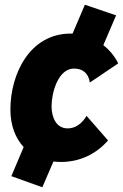

<svg xmlns="http://www.w3.org/2000/svg" viewBox="-20 -673 520 812"><path d="M237 12C316 12 385 -20 437 -79L346 -183C326 -149 298 -130 266 -130C219 -130 198 -175 198 -224C198 -279 225 -383 293 -383C327 -383 354 -366 360 -324L480 -405C465 -435 443 -462 417 -482L471 -608L339 -653L287 -531H279C105 -531 24 -359 24 -210C24 -141 46 -88 80 -51L28 72L159 119L206 10C216 11 226 12 237 12Z"/></svg>

Font: Fixel Text 20240404 ExtraBold
Style: Italic
Weight: 800
Width: 4
Italic angle: -10°
Designer: AlfaBravo + MacPaw
Foundry: Kyrylo Tkachov, Marchela Mozhyna, Serhii Makarenko, Maria Weinstein, Zakhar Kryvoshyya
Version: Version 1.211;Glyphs 3.2 (3225)